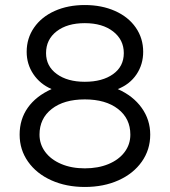

<svg xmlns="http://www.w3.org/2000/svg" viewBox="-20 -732 674 763"><path d="M58 -197Q58 -258 90.5 -304Q123 -350 185 -378Q139 -398 112.5 -437.5Q86 -477 86 -526Q86 -580 115.5 -622.5Q145 -665 197.5 -688.5Q250 -712 317 -712Q384 -712 437 -688.5Q490 -665 519.5 -622.5Q549 -580 549 -526Q549 -476 522.5 -436.5Q496 -397 448 -378Q509 -351 543 -303.5Q577 -256 577 -197Q577 -137 543.5 -89.5Q510 -42 451 -15.5Q392 11 317 11Q243 11 184 -15.5Q125 -42 91.5 -89.5Q58 -137 58 -197ZM498 -197Q498 -261 449 -299Q400 -337 317 -337Q234 -337 185.5 -299Q137 -261 137 -197Q137 -159 159.5 -128.5Q182 -98 223 -80.5Q264 -63 317 -63Q370 -63 411 -80Q452 -97 475 -127.5Q498 -158 498 -197ZM472 -521Q472 -574 429.5 -607Q387 -640 317 -640Q247 -640 205 -607.5Q163 -575 163 -521Q163 -469 205.5 -438Q248 -407 317 -407Q387 -407 429.5 -437.5Q472 -468 472 -521Z"/></svg>

Font: Lexend HM
Style: Regular
Weight: 400
Designer: Bonnie Shaver-Troup, Thomas Jockin, Octavio Pardo
Foundry: Lexend
Version: Version 1.091